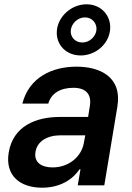

<svg xmlns="http://www.w3.org/2000/svg" viewBox="-20 -863 615 894"><path d="M176.1 11C261.7 11 320 -29.1 350.5 -74.9H354.8L342 0H465.6L526.3 -365.1C550.4 -509.2 440 -552.6 336.3 -552.6C221.6 -552.6 115.1 -502.1 84.2 -380.7H204.9C217.7 -426.8 259.2 -454.2 321.7 -454.2C381.4 -454.2 407 -422.6 398.4 -370L390.3 -318.5H258.9C147 -318.5 41.2 -275.9 20.6 -153.1C2.8 -46.2 72.4 11 176.1 11ZM145.2 -155.2C152.7 -204.9 199.2 -233 263.1 -233H377.1L370 -195.7C359 -134.6 301.8 -83.5 224.8 -83.5C171.2 -83.5 137.4 -108.3 145.2 -155.2ZM245 -722.7C237.9 -657 286.6 -604.8 355.8 -604.8C424.7 -604.8 485.4 -657 492.5 -722.7C499.6 -788.7 452.1 -843 382.8 -843C313.9 -843 252.1 -788.7 245 -722.7ZM309.7 -722.7C313.2 -753.6 341.3 -782 375.7 -782C409.8 -782 432.5 -753.6 429 -722.7C425.4 -692.5 397.4 -665.1 363.3 -665.1C328.8 -665.1 306.1 -692.5 309.7 -722.7Z"/></svg>

Font: Margiela Sans Semi Bold
Style: Italic
Weight: 600
Italic angle: -9.39999°
Designer: Stefan Endress, Andreas Faust
Version: Version 1.100;FEAKit 1.0